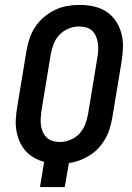

<svg xmlns="http://www.w3.org/2000/svg" viewBox="-20 -763 540 783"><path d="M143 0 160 -103Q137 -109 117.5 -120.5Q98 -132 83.5 -148.5Q69 -165 60 -186Q51 -207 47 -230Q43 -253 44.5 -277Q46 -301 50 -326L88 -556Q92 -581 100.5 -606Q109 -631 123.5 -653Q138 -675 159 -693Q180 -711 204 -722.5Q228 -734 253.5 -738.5Q279 -743 304 -743Q333 -743 361.5 -737Q390 -731 413 -716Q436 -701 451.5 -678.5Q467 -656 474.5 -629Q482 -602 481.5 -572.5Q481 -543 476 -513L438 -283Q434 -261 427.5 -239.5Q421 -218 409.5 -197.5Q398 -177 382 -159.5Q366 -142 346 -129.5Q326 -117 304.5 -109Q283 -101 261 -98L244 0ZM224 -184Q245 -184 266.5 -192.5Q288 -201 303.5 -217.5Q319 -234 327 -255Q335 -276 339 -297L377 -528Q380 -543 380.5 -558Q381 -573 379 -587.5Q377 -602 371.5 -615Q366 -628 356 -637.5Q346 -647 331.5 -651Q317 -655 302 -655Q281 -655 260 -646.5Q239 -638 223 -621.5Q207 -605 199 -584Q191 -563 187 -542L149 -311Q147 -296 146 -281Q145 -266 147 -251.5Q149 -237 155 -224Q161 -211 171 -201.5Q181 -192 195 -188Q209 -184 224 -184Z"/></svg>

Font: Iosevka SS04 Semibold Oblique
Style: Regular
Weight: 600
Italic angle: -9°
Monospace: yes
Designer: Belleve Invis
Foundry: Belleve Invis
Version: Version 19.0.0; ttfautohint (v1.8.4)